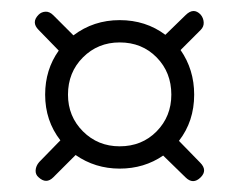

<svg xmlns="http://www.w3.org/2000/svg" viewBox="-20 -367 440 353"><path d="M200 -57Q155 -57 119 -82L78 -41Q65 -28 51 -41Q45 -46 45.5 -54Q46 -62 52 -69L91 -109Q63 -145 63 -193Q63 -239 88 -274L51 -312Q37 -326 51 -340Q56 -345 63.5 -345.5Q71 -346 78 -339L115 -302Q152 -330 200 -330Q248 -330 284 -303L321 -339Q336 -354 349 -340Q354 -334 354.5 -326Q355 -318 349 -312L312 -275Q337 -239 337 -193Q337 -144 309 -108L348 -68Q362 -54 349 -41Q335 -27 321 -41L280 -81Q245 -57 200 -57ZM200 -98Q241 -98 268 -125.5Q295 -153 295 -193Q295 -234 268 -261.5Q241 -289 200 -289Q160 -289 132.5 -261.5Q105 -234 105 -193Q105 -153 132.5 -125.5Q160 -98 200 -98Z"/></svg>

Font: Dongle Light
Style: Regular
Weight: 300
Designer: Yanghee Ryu
Foundry: Yanghee Ryu
Version: Version 2.000